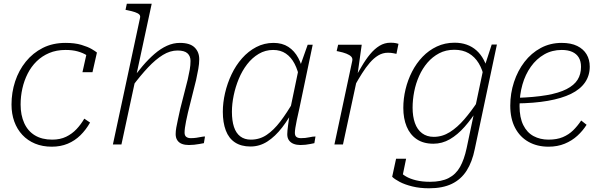

<svg xmlns="http://www.w3.org/2000/svg" viewBox="-20 -778 3230 1034"><path d="M261 -26Q304 -26 336 -41.5Q368 -57 392 -82.5Q416 -108 434 -139L465 -118Q443 -79 413 -49.5Q383 -20 344.5 -4Q306 12 259 12Q209 12 169 -4.5Q129 -21 100.5 -51.5Q72 -82 57 -123.5Q42 -165 42 -215Q42 -280 61.5 -339.5Q81 -399 119 -446Q157 -493 210.5 -520Q264 -547 333 -547Q383 -547 418 -536.5Q453 -526 473.5 -514Q494 -502 502 -495L478 -389H424L449 -501Q461 -496 467 -490Q473 -484 475 -477.5Q477 -471 476.5 -465.5Q476 -460 475 -456Q465 -469 446 -481Q427 -493 399 -501Q371 -509 333 -509Q284 -509 245 -492.5Q206 -476 177 -447.5Q148 -419 129 -381.5Q110 -344 100.5 -301.5Q91 -259 91 -215Q91 -158 110.5 -115Q130 -72 168 -49Q206 -26 261 -26Z M588 0H634L797 -758H663L656 -725L666 -723Q691 -718 707 -712.5Q723 -707 730 -700Q737 -693 734 -681ZM992 -171 1036 -347Q1043 -379 1048 -407Q1053 -435 1053 -459Q1053 -498 1028 -522.5Q1003 -547 949 -547Q913 -547 879 -531.5Q845 -516 812.5 -488Q780 -460 747.5 -422Q715 -384 683 -338L692 -312Q737 -372 777.5 -415Q818 -458 857 -482Q896 -506 936 -506Q973 -506 989.5 -491Q1006 -476 1006 -450Q1006 -427 1002 -404Q998 -381 991 -350L951 -193Q944 -161 938.5 -136Q933 -111 929.5 -91.5Q926 -72 926 -56Q926 -36 935 -22.5Q944 -9 960 -3Q976 3 997 3Q1011 3 1025.5 1.5Q1040 0 1053.5 -2.5Q1067 -5 1078 -7L1084 -43Q1075 -43 1063 -40.5Q1051 -38 1037 -36Q1023 -34 1007 -34Q992 -34 983 -41Q974 -48 974 -64Q974 -75 976 -90Q978 -105 982 -125Q986 -145 992 -171Z M1615 -377 1595 -347Q1585 -399 1566.5 -434.5Q1548 -470 1519.5 -489.5Q1491 -509 1451 -509Q1409 -509 1373.5 -488Q1338 -467 1311 -432Q1284 -397 1266 -353.5Q1248 -310 1238.5 -264Q1229 -218 1229 -176Q1229 -128 1240 -94.5Q1251 -61 1274 -43.5Q1297 -26 1331 -26Q1378 -26 1416 -51.5Q1454 -77 1489.5 -123.5Q1525 -170 1562 -234L1569 -203Q1537 -140 1499.5 -91.5Q1462 -43 1420 -16Q1378 11 1329 11Q1279 11 1245.5 -11Q1212 -33 1196 -75.5Q1180 -118 1180 -176Q1180 -225 1192 -277Q1204 -329 1227 -377.5Q1250 -426 1283.5 -464Q1317 -502 1360 -524.5Q1403 -547 1453 -547Q1500 -547 1533 -525.5Q1566 -504 1586.5 -465.5Q1607 -427 1615 -377ZM1664 -537 1592 -193Q1584 -158 1578.5 -132Q1573 -106 1570.5 -89Q1568 -72 1568 -63Q1568 -47 1576.5 -40.5Q1585 -34 1601 -34Q1625 -34 1645 -38.5Q1665 -43 1679 -43L1673 -7Q1663 -5 1651 -2.5Q1639 0 1625.5 1.5Q1612 3 1598 3Q1578 3 1562 -3Q1546 -9 1536.5 -22Q1527 -35 1527 -55Q1527 -70 1531.5 -104Q1536 -138 1541 -173V-180L1587 -401L1592 -410L1637 -537Z M1781 0H1827L1907 -372L1904 -366L1928 -537H1801L1793 -503L1803 -501Q1828 -496 1845.5 -489Q1863 -482 1871.5 -473Q1880 -464 1877 -450ZM2126 -542Q2124 -543 2112.5 -545.5Q2101 -548 2083 -548Q2051 -548 2024 -531.5Q1997 -515 1973 -486Q1949 -457 1927 -419Q1905 -381 1880 -339L1889 -314Q1909 -350 1929.5 -382.5Q1950 -415 1971.5 -440Q1993 -465 2017 -479.5Q2041 -494 2069 -494Q2086 -494 2097.5 -491.5Q2109 -489 2115 -488Z M2493 20 2584 -412H2587L2628 -538H2656L2537 24Q2523 94 2493 141Q2463 188 2413.5 212Q2364 236 2291 236Q2241 236 2200.5 226Q2160 216 2132.5 201.5Q2105 187 2092 174L2113 77H2167L2145 184Q2142 182 2139.5 179Q2137 176 2135.5 171.5Q2134 167 2133.5 160.5Q2133 154 2134 145Q2144 159 2166 172Q2188 185 2220.5 193Q2253 201 2296 201Q2357 201 2396 181Q2435 161 2457.5 121Q2480 81 2493 20ZM2609 -388 2588 -356Q2579 -403 2558 -437.5Q2537 -472 2504.5 -491Q2472 -510 2427 -510Q2381 -510 2345 -491Q2309 -472 2282 -440.5Q2255 -409 2237 -368.5Q2219 -328 2210.5 -284Q2202 -240 2202 -198Q2202 -151 2214.5 -115.5Q2227 -80 2253 -60.5Q2279 -41 2316 -41Q2362 -41 2402.5 -66.5Q2443 -92 2480.5 -135.5Q2518 -179 2553 -232L2556 -195Q2520 -138 2482 -95Q2444 -52 2402.5 -28Q2361 -4 2314 -4Q2260 -4 2224 -28.5Q2188 -53 2170 -96.5Q2152 -140 2152 -197Q2152 -247 2164 -297Q2176 -347 2199 -392Q2222 -437 2255.5 -472Q2289 -507 2332.5 -527.5Q2376 -548 2428 -548Q2464 -548 2493.5 -537.5Q2523 -527 2546 -506.5Q2569 -486 2585 -456Q2601 -426 2609 -388Z M2934 12Q2873 12 2826.5 -14Q2780 -40 2754 -89.5Q2728 -139 2728 -209Q2728 -275 2748 -336Q2768 -397 2804.5 -444.5Q2841 -492 2892 -519.5Q2943 -547 3005 -547Q3055 -547 3088.5 -530.5Q3122 -514 3139 -485.5Q3156 -457 3156 -419Q3156 -371 3130.5 -334Q3105 -297 3055 -272.5Q3005 -248 2930.5 -235Q2856 -222 2758 -221L2762 -251Q2857 -254 2923.5 -265.5Q2990 -277 3031 -298Q3072 -319 3090.5 -348.5Q3109 -378 3109 -418Q3109 -448 3097 -468Q3085 -488 3062 -498.5Q3039 -509 3005 -509Q2953 -509 2911 -485Q2869 -461 2839 -419Q2809 -377 2793.5 -322.5Q2778 -268 2778 -207Q2778 -145 2798 -104.5Q2818 -64 2853.5 -45Q2889 -26 2934 -26Q2979 -26 3011 -39.5Q3043 -53 3066.5 -76Q3090 -99 3110 -129L3139 -106Q3119 -74 3089.5 -47Q3060 -20 3021 -4Q2982 12 2934 12Z"/></svg>

Font: Roboto Serif 20pt Thin
Style: Italic
Weight: 250
Italic angle: -10°
Version: Version 1.007